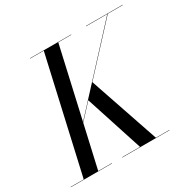

<svg xmlns="http://www.w3.org/2000/svg" viewBox="-203 -920 1098 1090"><g transform="rotate(-30 346.0 -375.0)"><path d="M-40 -2H45.5L214.5 -748H125V-750H395V-748H309.5L205 -286L631 -748H492V-750H732V-748H634L364 -455.5L518.5 -2H607V0H297V-2H414.5L292.5 -378L204 -282L140.5 -2H230V0H-40Z"/></g></svg>

Font: Bodoni* 96pt
Style: Italic
Weight: 400
Italic angle: -13°
Version: Version 2.3